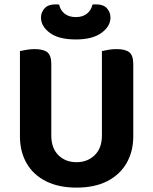

<svg xmlns="http://www.w3.org/2000/svg" viewBox="-20 -840 699 876"><path d="M329 16Q248 16 190 -13Q132 -42 101.5 -95Q71 -148 71 -218V-286H214V-222Q214 -164 246.5 -132Q279 -100 329 -100Q379 -100 412 -132Q445 -164 445 -222V-286H588V-218Q588 -148 557 -95Q526 -42 468.5 -13Q411 16 329 16ZM214 -254H71V-607Q80 -609 99.5 -612.5Q119 -616 137 -616Q178 -616 196 -601.5Q214 -587 214 -548ZM588 -253H445V-607Q454 -609 473 -612.5Q492 -616 511 -616Q552 -616 570 -601.5Q588 -587 588 -548ZM326 -762Q357 -762 376.5 -777.5Q396 -793 402 -819Q406 -820 410.5 -820Q415 -820 419 -820Q452 -820 468 -802Q484 -784 484 -760Q484 -720 443 -690Q402 -660 326 -660Q248 -660 207.5 -690Q167 -720 167 -760Q167 -784 183.5 -802Q200 -820 232 -820Q237 -820 241 -820Q245 -820 250 -819Q255 -793 275 -777.5Q295 -762 326 -762Z"/></svg>

Font: BalooTamma2Bold
Style: Bold
Weight: 700
Designer: Divya Kowshik, Shuchita Grover and Ek Type
Foundry: Ek Type
Version: Version 1.700